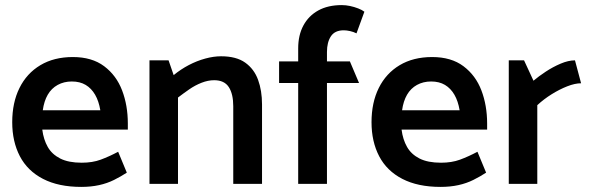

<svg xmlns="http://www.w3.org/2000/svg" viewBox="-20 -722 2312 754"><path d="M482 -213V-237Q482 -308 459.5 -367Q437 -426 389 -462Q341 -498 266 -498Q192 -498 138.5 -466Q85 -434 56.5 -376.5Q28 -319 28 -242Q28 -166 58 -108.5Q88 -51 149 -19.5Q210 12 299 12Q337 12 369 5Q401 -2 428 -15.5Q455 -29 478 -44L444 -126Q408 -107 375.5 -95Q343 -83 301 -83Q249 -83 216.5 -99.5Q184 -116 167.5 -145Q151 -174 146 -213ZM148 -289Q153 -325 167.5 -350Q182 -375 206.5 -388.5Q231 -402 262 -402Q294 -402 316.5 -388.5Q339 -375 353.5 -350Q368 -325 374 -289Z M679 0V-339Q700 -355 723 -371Q746 -387 771.5 -397Q797 -407 821 -407Q861 -407 878.5 -380Q896 -353 896 -305V0H1009V-312Q1009 -366 993.5 -408.5Q978 -451 943 -476Q908 -501 848 -501Q819 -501 786 -492Q753 -483 721.5 -466.5Q690 -450 662 -427L642 -485H567V0Z M1076 -396H1151V0H1264V-396H1390L1354 -481H1264V-518Q1264 -556 1279.5 -579.5Q1295 -603 1330 -603Q1341 -603 1354.5 -600Q1368 -597 1380 -591L1411 -676Q1402 -683 1386.5 -689Q1371 -695 1354.5 -698.5Q1338 -702 1322 -702Q1268 -702 1230 -681Q1192 -660 1171.5 -622Q1151 -584 1151 -532V-481H1076Z M1893 -213V-237Q1893 -308 1870.5 -367Q1848 -426 1800 -462Q1752 -498 1677 -498Q1603 -498 1549.5 -466Q1496 -434 1467.5 -376.5Q1439 -319 1439 -242Q1439 -166 1469 -108.5Q1499 -51 1560 -19.5Q1621 12 1710 12Q1748 12 1780 5Q1812 -2 1839 -15.5Q1866 -29 1889 -44L1855 -126Q1819 -107 1786.5 -95Q1754 -83 1712 -83Q1660 -83 1627.5 -99.5Q1595 -116 1578.5 -145Q1562 -174 1557 -213ZM1559 -289Q1564 -325 1578.5 -350Q1593 -375 1617.5 -388.5Q1642 -402 1673 -402Q1705 -402 1727.5 -388.5Q1750 -375 1764.5 -350Q1779 -325 1785 -289Z M2090 0V-309Q2116 -333 2146.5 -352Q2177 -371 2207.5 -383Q2238 -395 2262 -395L2238 -485Q2212 -485 2181.5 -472Q2151 -459 2123 -440.5Q2095 -422 2075 -405L2038 -485H1978V0Z"/></svg>

Font: Catamaran Thin SemiBold
Style: Regular
Weight: 600
Version: Version 2.000